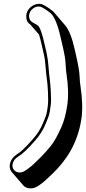

<svg xmlns="http://www.w3.org/2000/svg" viewBox="-20 -753 462 1028"><path d="M121 -657C123 -641 129 -630 141 -623L189 -568C199 -536 206 -499 215 -461C224 -426 225 -364 231 -329C235 -305 241 -218 236 -186C229 -136 231 -146 210 -93C198 -64 180 -35 155 -7C118 35 91 61 74 71L64 78C34 99 21 142 43 168L104 239C120 258 153 262 180 245L191 238C220 218 229 207 260 178C330 111 396 19 416 -118C423 -167 421 -225 411 -291C409 -303 407 -321 406 -346C404 -389 388 -453 380 -489C366 -551 349 -593 330 -616L270 -686C257 -701 224 -721 216 -725C203 -733 189 -735 172 -730C144 -722 116 -694 121 -657ZM208 -712C215 -708 229 -700 248 -685C268 -670 288 -627 304 -555C312 -519 329 -457 331 -414C332 -389 334 -370 336 -357C346 -292 347 -236 340 -189C333 -141 322 -102 308 -71C288 -27 270 7 249 32C216 73 181 106 151 134C141 142 132 149 124 155L113 162C90 177 63 171 52 153C39 132 51 104 71 90L81 83C102 70 129 44 166 2C192 -27 211 -57 224 -89C245 -141 244 -135 251 -186C254 -205 254 -230 252 -262C249 -325 244 -334 240 -393C238 -419 235 -444 230 -467C219 -514 203 -596 185 -614C167 -631 140 -631 136 -661C131 -698 174 -732 208 -712Z"/></svg>

Font: AppleStorm
Style: ShdXbdIta
Weight: 800
Foundry: Cannot Into Space Fonts
Version: Version 1.01